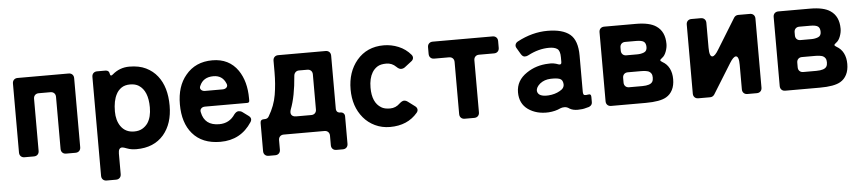

<svg xmlns="http://www.w3.org/2000/svg" viewBox="-42 -777 5529 1228"><g transform="rotate(-5 2722.0 -162.5)"><path d="M58 -33V-476Q58 -491 67 -500Q76 -509 91 -509H418Q433 -509 442 -500Q451 -491 451 -476V-33Q451 -18 442 -9Q433 0 418 0H358Q343 0 334 -9Q325 -18 325 -33V-367Q325 -382 316 -391Q307 -400 292 -400H217Q202 -400 193 -391Q184 -382 184 -367V-33Q184 -18 175 -9Q166 0 151 0H91Q76 0 67 -9Q58 -18 58 -33Z M568 161V-474Q568 -489 577 -498Q586 -507 601 -507H654Q677 -507 680 -485.5Q683 -464 699 -478Q746 -519 808.5 -519Q871 -519 915 -497.5Q959 -476 988 -439Q1044 -368 1044 -248Q1044 -133 984 -62Q921 11 809 11Q775 11 750.5 1.5Q726 -8 718 -8Q694 -8 694 29V161Q694 176 685 185Q676 194 661 194H601Q586 194 577 185Q568 176 568 161ZM804 -103Q835 -103 856.5 -115.5Q878 -128 892 -148Q917 -186 917 -248Q917 -354 859 -391Q837 -405 803.5 -405Q770 -405 748 -390Q726 -375 714 -351Q692 -310 692 -241Q692 -184 718 -146Q748 -103 804 -103Z M1348 11Q1231 11 1169 -62Q1110 -131 1110 -250Q1110 -366 1169 -436Q1232 -513 1341 -513Q1448 -513 1505 -431Q1554 -359 1554 -250V-236Q1554 -222 1540 -222H1269Q1253 -222 1244 -212.5Q1235 -203 1239 -188Q1256 -102 1350 -102Q1416 -102 1452 -157Q1466 -174 1479.5 -174Q1493 -174 1503 -167L1541 -139Q1565 -122 1550 -98Q1479 11 1348 11ZM1278 -322H1390Q1408 -322 1417 -332.5Q1426 -343 1418 -359Q1396 -411 1339 -411Q1274 -411 1251 -358Q1243 -343 1252 -332.5Q1261 -322 1278 -322Z M1614 94V-86Q1614 -109 1637 -109H1642Q1661 -109 1669 -124Q1708 -189 1719.5 -258Q1731 -327 1731 -402V-476Q1731 -491 1740 -500Q1749 -509 1764 -509H2068Q2083 -509 2092 -500Q2101 -491 2101 -476V-137Q2101 -109 2129 -109Q2141 -109 2148.5 -101.5Q2156 -94 2156 -82V94Q2156 109 2147 118Q2138 127 2123 127H2082Q2067 127 2058 118Q2049 109 2049 94V33Q2049 18 2040 9Q2031 0 2016 0H1755Q1740 0 1731 9Q1722 18 1722 33V94Q1722 109 1713 118Q1704 127 1689 127H1647Q1632 127 1623 118Q1614 109 1614 94ZM1846 -109H1941Q1956 -109 1965 -118Q1974 -127 1974 -142V-367Q1974 -382 1965 -391Q1956 -400 1941 -400H1888Q1874 -400 1865 -391Q1856 -382 1855 -368Q1845 -237 1814 -157Q1806 -135 1814 -122Q1822 -109 1846 -109Z M2614 -65Q2550 11 2437 11Q2385 11 2341 -10Q2297 -31 2267 -67Q2206 -140 2206 -250Q2206 -362 2268 -436Q2333 -513 2441 -513Q2490 -513 2536 -494Q2582 -475 2614 -437Q2623 -426 2621 -414.5Q2619 -403 2608 -395L2564 -361Q2553 -353 2539.5 -353Q2526 -353 2510 -369Q2484 -395 2447.5 -395Q2411 -395 2390.5 -382Q2370 -369 2357 -348Q2334 -310 2334 -250Q2334 -154 2391 -120Q2411 -107 2447.5 -107Q2484 -107 2511 -134Q2528 -149 2540 -149Q2552 -149 2564 -140L2608 -107Q2619 -99 2621 -87.5Q2623 -76 2614 -65Z M2884 -33V-367Q2884 -382 2875 -391Q2866 -400 2851 -400H2756Q2741 -400 2732 -409Q2723 -418 2723 -433V-476Q2723 -491 2732 -500Q2741 -509 2756 -509H3140Q3155 -509 3164 -500Q3173 -491 3173 -476V-433Q3173 -418 3164 -409Q3155 -400 3140 -400H3044Q3029 -400 3020 -391Q3011 -382 3011 -367V-33Q3011 -18 3002 -9Q2993 0 2978 0H2917Q2902 0 2893 -9Q2884 -18 2884 -33Z M3455 6Q3378 10 3324 -28Q3271 -66 3271 -138Q3271 -214 3340 -260Q3402 -302 3481 -304Q3513 -307 3545 -294Q3564 -288 3564 -307V-338Q3564 -380 3546 -392.5Q3528 -405 3494 -405Q3426 -405 3358 -369Q3348 -363 3334.5 -363Q3321 -363 3310 -381L3287 -420Q3279 -432 3282.5 -444Q3286 -456 3299 -463Q3395 -514 3492.5 -514Q3590 -514 3637 -475Q3684 -436 3684 -338V-108Q3684 -87 3692.5 -84.5Q3701 -82 3715 -85Q3736 -90 3736 -69V-35Q3736 -7 3696 -1Q3674 6 3642.5 6Q3611 6 3591 -6Q3575 -18 3559 -18Q3543 -18 3532 -13Q3499 3 3455 6ZM3392 -137Q3397 -98 3464 -102Q3506 -105 3537 -123Q3568 -139 3566 -166.5Q3564 -194 3544 -201Q3524 -208 3485 -206.5Q3446 -205 3418 -183Q3391 -160 3392 -137Z M3824 -33V-476Q3824 -491 3833 -500Q3842 -509 3857 -509H4060Q4148 -509 4190 -480Q4244 -444 4244 -364Q4244 -341 4234.5 -315.5Q4225 -290 4210 -279Q4195 -268 4195.5 -263Q4196 -258 4208 -251Q4237 -235 4252 -205.5Q4267 -176 4267 -136Q4267 -96 4252.5 -67.5Q4238 -39 4212 -24Q4172 0 4079 0H3857Q3842 0 3833 -9Q3824 -18 3824 -33ZM3982 -314H4052Q4076 -314 4095.5 -322Q4115 -330 4115 -355Q4115 -380 4101.5 -390Q4088 -400 4052 -400H3982Q3967 -400 3958 -391Q3949 -382 3949 -367V-347Q3949 -332 3958 -323Q3967 -314 3982 -314ZM3982 -109H4066Q4119 -109 4132 -131Q4138 -141 4138 -157.5Q4138 -174 4132 -183.5Q4126 -193 4116 -198Q4098 -205 4066 -205H3982Q3967 -205 3958 -196Q3949 -187 3949 -172V-142Q3949 -127 3958 -118Q3967 -109 3982 -109Z M4384 -33V-476Q4384 -491 4393 -500Q4402 -509 4417 -509H4477Q4492 -509 4501 -500Q4510 -491 4510 -476V-316Q4510 -259 4530 -259Q4546 -259 4570 -299L4690 -494Q4700 -509 4718 -509H4792Q4807 -509 4816 -500Q4825 -491 4825 -476V-33Q4825 -18 4816 -9Q4807 0 4792 0H4732Q4717 0 4708 -9Q4699 -18 4699 -33V-190Q4699 -246 4679 -246Q4663 -246 4639 -207L4520 -15Q4510 0 4492 0H4417Q4402 0 4393 -9Q4384 -18 4384 -33Z M4942 -33V-476Q4942 -491 4951 -500Q4960 -509 4975 -509H5178Q5266 -509 5308 -480Q5362 -444 5362 -364Q5362 -341 5352.5 -315.5Q5343 -290 5328 -279Q5313 -268 5313.5 -263Q5314 -258 5326 -251Q5355 -235 5370 -205.5Q5385 -176 5385 -136Q5385 -96 5370.5 -67.5Q5356 -39 5330 -24Q5290 0 5197 0H4975Q4960 0 4951 -9Q4942 -18 4942 -33ZM5100 -314H5170Q5194 -314 5213.5 -322Q5233 -330 5233 -355Q5233 -380 5219.5 -390Q5206 -400 5170 -400H5100Q5085 -400 5076 -391Q5067 -382 5067 -367V-347Q5067 -332 5076 -323Q5085 -314 5100 -314ZM5100 -109H5184Q5237 -109 5250 -131Q5256 -141 5256 -157.5Q5256 -174 5250 -183.5Q5244 -193 5234 -198Q5216 -205 5184 -205H5100Q5085 -205 5076 -196Q5067 -187 5067 -172V-142Q5067 -127 5076 -118Q5085 -109 5100 -109Z"/></g></svg>

Font: Tsunagi Gothic Black
Style: Regular
Weight: 900
Designer: Yoshimichi Ohira
Foundry: Positype
Version: Version 1.001